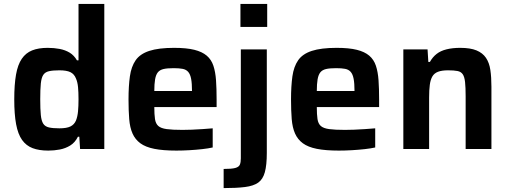

<svg xmlns="http://www.w3.org/2000/svg" viewBox="-20 -763 2607 983"><path d="M227 8Q180 8 147 -4.5Q114 -17 93 -46.5Q72 -76 62.5 -127Q53 -178 53 -254Q53 -330 62 -381Q71 -432 91.5 -462Q112 -492 144.5 -505Q177 -518 224 -518Q257 -518 285.5 -512.5Q314 -507 336.5 -493.5Q359 -480 374 -454H382V-743H514V0H390L386 -63H379Q364 -33 339.5 -18Q315 -3 286 2.5Q257 8 227 8ZM284 -106Q321 -106 340.5 -115.5Q360 -125 369 -146Q377 -166 379.5 -193Q382 -220 382 -255Q382 -291 379.5 -317Q377 -343 369 -361Q360 -384 340.5 -393.5Q321 -403 284 -403Q251 -403 231 -398.5Q211 -394 201.5 -379.5Q192 -365 189 -335.5Q186 -306 186 -255Q186 -204 189 -174Q192 -144 201.5 -129.5Q211 -115 231 -110.5Q251 -106 284 -106Z M883 8Q815 8 770 -1Q725 -10 698.5 -29.5Q672 -49 658.5 -79.5Q645 -110 641.5 -153.5Q638 -197 638 -254Q638 -322 645 -372Q652 -422 674.5 -454.5Q697 -487 744.5 -502.5Q792 -518 871 -518Q935 -518 975 -508Q1015 -498 1038.5 -478Q1062 -458 1072.5 -426.5Q1083 -395 1086 -352Q1089 -309 1089 -254V-215H770Q770 -177 773.5 -153.5Q777 -130 790.5 -118Q804 -106 833.5 -102Q863 -98 914 -98Q935 -98 961.5 -99Q988 -100 1016.5 -102Q1045 -104 1069 -106V-8Q1047 -3 1015.5 0.5Q984 4 949.5 6Q915 8 883 8ZM963 -281V-297Q963 -336 958.5 -359.5Q954 -383 943.5 -395Q933 -407 915 -410.5Q897 -414 869 -414Q836 -414 817 -409.5Q798 -405 788 -392.5Q778 -380 774 -356.5Q770 -333 770 -297H981Z M1211 -625V-743H1348V-625ZM1125 200V102Q1166 102 1184.5 97Q1203 92 1208 80Q1213 68 1213 48V-510H1346V20Q1346 82 1336 118.5Q1326 155 1302 172Q1278 189 1234.5 194.5Q1191 200 1125 200Z M1715 8Q1647 8 1602 -1Q1557 -10 1530.5 -29.5Q1504 -49 1490.5 -79.5Q1477 -110 1473.5 -153.5Q1470 -197 1470 -254Q1470 -322 1477 -372Q1484 -422 1506.5 -454.5Q1529 -487 1576.5 -502.5Q1624 -518 1703 -518Q1767 -518 1807 -508Q1847 -498 1870.5 -478Q1894 -458 1904.5 -426.5Q1915 -395 1918 -352Q1921 -309 1921 -254V-215H1602Q1602 -177 1605.5 -153.5Q1609 -130 1622.5 -118Q1636 -106 1665.5 -102Q1695 -98 1746 -98Q1767 -98 1793.5 -99Q1820 -100 1848.5 -102Q1877 -104 1901 -106V-8Q1879 -3 1847.5 0.5Q1816 4 1781.5 6Q1747 8 1715 8ZM1795 -281V-297Q1795 -336 1790.5 -359.5Q1786 -383 1775.5 -395Q1765 -407 1747 -410.5Q1729 -414 1701 -414Q1668 -414 1649 -409.5Q1630 -405 1620 -392.5Q1610 -380 1606 -356.5Q1602 -333 1602 -297H1813Z M2045 0V-510H2169L2173 -446H2181Q2195 -471 2215.5 -487Q2236 -503 2266.5 -510.5Q2297 -518 2336 -518Q2388 -518 2419.5 -505Q2451 -492 2468 -467Q2485 -442 2490.5 -405Q2496 -368 2496 -319V0H2364V-270Q2364 -316 2361 -343Q2358 -370 2349 -383Q2340 -396 2322 -399.5Q2304 -403 2274 -403Q2242 -403 2222.5 -395.5Q2203 -388 2193.5 -371.5Q2184 -355 2180.5 -328.5Q2177 -302 2177 -264V0Z"/></svg>

Font: Saira Thin SemiBold
Style: Regular
Weight: 600
Version: Version 1.101